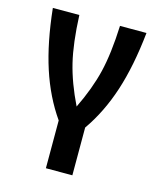

<svg xmlns="http://www.w3.org/2000/svg" viewBox="-98 -696 634 766"><g transform="rotate(15 219.0 -312.5)"><path d="M412.1 -625Q397.5 -485.4 363.8 -381.8Q330.1 -278.3 273.4 -197.3V0H164.1V-197.3Q107.4 -278.3 73.7 -381.8Q40 -485.4 25.4 -625H134.8Q139.6 -509.8 158.2 -432.6Q176.8 -355.5 218.8 -269.5Q260.7 -355.5 279.3 -432.6Q297.9 -509.8 302.7 -625Z"/></g></svg>

Font: Sudo
Style: Bold
Weight: 700
Monospace: yes
Designer: Jens Kutilek
Foundry: Jens Kutilek
Version: Version 0.040